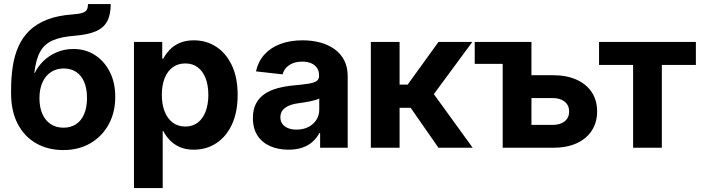

<svg xmlns="http://www.w3.org/2000/svg" viewBox="-20 -748 3552 972"><path d="M300.8 11.7Q223.6 11.7 163.8 -22Q104 -55.7 70.1 -120.1Q36.1 -184.6 36.1 -276.4V-292.5Q36.1 -356.4 44.7 -412.1Q53.2 -467.8 73.7 -513.4Q94.2 -559.1 129.4 -593.3Q164.6 -627.4 217.8 -648.4Q271 -669.4 345.2 -674.8Q379.9 -677.2 397 -682.9Q414.1 -688.5 419.7 -699.2Q425.3 -710 425.8 -727.5H540.5Q540.5 -673.3 522.5 -639.9Q504.4 -606.4 464.4 -589.4Q424.3 -572.3 357.4 -566.9Q290 -562 247.8 -543.9Q205.6 -525.9 183.6 -486.8Q161.6 -447.8 153.8 -378.9H156.2Q171.4 -411.1 199.5 -438.7Q227.5 -466.3 266.6 -483.2Q305.7 -500 351.6 -500Q413.1 -500 460.7 -469.2Q508.3 -438.5 535.9 -384Q563.5 -329.6 563.5 -257.8Q563.5 -179.2 530.3 -118.4Q497.1 -57.6 437.7 -22.9Q378.4 11.7 300.8 11.7ZM301.3 -101.6Q337.9 -101.6 364.7 -119.1Q391.6 -136.7 406 -170.4Q420.4 -204.1 420.4 -252Q420.4 -299.8 406.2 -333Q392.1 -366.2 365.7 -383.8Q339.4 -401.4 302.7 -401.4Q266.1 -401.4 238.3 -383.3Q210.4 -365.2 195.1 -331.3Q179.7 -297.4 179.7 -250.5Q179.7 -204.6 194.6 -171.1Q209.5 -137.7 236.8 -119.6Q264.2 -101.6 301.3 -101.6Z M658.2 204.1V-535.6H801.3V-451.2H806.6Q818.8 -474.6 838.9 -495.8Q858.9 -517.1 889.2 -530.5Q919.4 -543.9 961.4 -543.9Q1023.9 -543.9 1074 -511.7Q1124 -479.5 1153.6 -417.7Q1183.1 -356 1183.1 -267.6Q1183.1 -180.2 1154.3 -118.2Q1125.5 -56.2 1075.2 -23.2Q1024.9 9.8 960.4 9.8Q919.9 9.8 889.9 -3.7Q859.9 -17.1 839.6 -38.3Q819.3 -59.6 807.1 -84H803.7V204.1ZM918 -107.4Q955.6 -107.4 981.4 -127.4Q1007.3 -147.5 1021 -183.6Q1034.7 -219.7 1034.7 -267.6Q1034.7 -315.9 1021 -351.6Q1007.3 -387.2 981.4 -407Q955.6 -426.8 918 -426.8Q880.9 -426.8 854.2 -407.2Q827.6 -387.7 813.5 -352.1Q799.3 -316.4 799.3 -267.6Q799.3 -219.7 813.5 -183.6Q827.6 -147.5 854.5 -127.4Q881.3 -107.4 918 -107.4Z M1440.4 9.8Q1388.7 9.8 1347.9 -8.1Q1307.1 -25.9 1283.7 -61.5Q1260.3 -97.2 1260.3 -150.4Q1260.3 -195.3 1276.9 -225.3Q1293.5 -255.4 1322 -273.9Q1350.6 -292.5 1387.5 -302Q1424.3 -311.5 1464.4 -315.4Q1511.7 -319.8 1540.5 -324.2Q1569.3 -328.6 1582.3 -337.4Q1595.2 -346.2 1595.2 -363.3V-366.2Q1595.2 -388.2 1585.2 -403.6Q1575.2 -418.9 1556.2 -427.5Q1537.1 -436 1510.3 -436Q1482.4 -436 1461.7 -427.5Q1440.9 -418.9 1428.2 -404.5Q1415.5 -390.1 1410.6 -371.6L1275.9 -386.7Q1286.6 -436 1317.9 -471.2Q1349.1 -506.3 1398.4 -525.1Q1447.8 -543.9 1511.7 -543.9Q1558.6 -543.9 1600.1 -533Q1641.6 -522 1673.1 -499.5Q1704.6 -477.1 1722.4 -442.9Q1740.2 -408.7 1740.2 -361.3V0H1600.6V-74.7H1597.2Q1583.5 -49.3 1562.3 -30.3Q1541 -11.2 1510.7 -0.7Q1480.5 9.8 1440.4 9.8ZM1481 -91.8Q1515.6 -91.8 1541.5 -105.2Q1567.4 -118.7 1581.8 -141.6Q1596.2 -164.6 1596.2 -192.9V-249.5Q1589.8 -245.6 1577.6 -241.9Q1565.4 -238.3 1550.3 -235.1Q1535.2 -231.9 1519.3 -229.5Q1503.4 -227.1 1489.3 -225.1Q1463.4 -221.7 1443.1 -213.1Q1422.9 -204.6 1411.1 -190.2Q1399.4 -175.8 1399.4 -154.3Q1399.4 -134.3 1409.9 -120.4Q1420.4 -106.4 1438.7 -99.1Q1457 -91.8 1481 -91.8Z M1857.4 0V-535.6H2002.9V-319.8H2043.9L2199.7 -535.6H2371.1L2176.3 -271.5L2373 0H2199.7L2059.1 -202.1H2002.9V0Z M2383.3 -424.8V-535.6H2576.2V-424.8ZM2619.6 -367.2H2780.3Q2849.6 -367.2 2899.7 -344.2Q2949.7 -321.3 2976.3 -280.3Q3002.9 -239.3 3002.9 -183.6Q3002.9 -128.9 2976.3 -87.4Q2949.7 -45.9 2899.7 -22.9Q2849.6 0 2780.3 0H2524.9V-535.6H2670.4V-115.7H2778.3Q2816.4 -115.7 2838.9 -134Q2861.3 -152.3 2861.3 -183.1Q2861.3 -214.8 2838.9 -233.2Q2816.4 -251.5 2778.3 -251.5H2619.6Z M3185.1 0V-419.4H3012.7V-535.6H3502.9V-419.4H3330.6V0Z"/></svg>

Font: Inter 20pt
Style: Bold
Weight: 700
Version: Version 4.001;git-66647c0bb